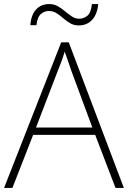

<svg xmlns="http://www.w3.org/2000/svg" viewBox="-20 -924 630 944"><path d="M548 0 448 -261H143L41 0H0L281 -716H318L589 0ZM330 -578Q325 -595 316 -619.5Q307 -644 298 -670Q291 -646 282 -621.5Q273 -597 265 -578L157 -297H434ZM129 -800Q133 -851 157.5 -877.5Q182 -904 222 -904Q246 -904 265 -893Q284 -882 300.5 -868Q317 -854 333.5 -843Q350 -832 369 -832Q392 -832 409.5 -846.5Q427 -861 432 -904H463Q458 -853 432.5 -826Q407 -799 368 -799Q343 -799 324.5 -810Q306 -821 290 -835Q274 -849 257.5 -859.5Q241 -870 220 -870Q199 -870 181.5 -855.5Q164 -841 159 -800Z"/></svg>

Font: Noto Sans Gujarati ExtraLight
Style: Regular
Weight: 200
Designer: Jelle Bosma - Monotype Design Team, Universal Thirst
Foundry: Monotype Imaging Inc.
Version: Version 2.106; ttfautohint (v1.8.4.7-5d5b)